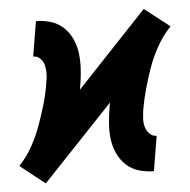

<svg xmlns="http://www.w3.org/2000/svg" viewBox="-72 -573 618 625"><g transform="rotate(-5 237.0 -260.0)"><path d="M53 9 -28 -55 -27 -56Q-1 -84 16.5 -116Q34 -148 46 -181.5Q58 -215 68 -249Q78 -283 83 -317Q86 -331 86.5 -345.5Q87 -360 84 -373Q81 -386 71.5 -396Q62 -406 48 -406L67 -520Q92 -520 115 -513Q138 -506 155 -490.5Q172 -475 182.5 -453.5Q193 -432 196.5 -408Q200 -384 199 -359Q198 -334 194 -308L190 -285L420 -529L502 -465L501 -464Q475 -436 457 -404Q439 -372 427 -338.5Q415 -305 405.5 -271Q396 -237 390 -203Q388 -189 387 -174.5Q386 -160 389.5 -147Q393 -134 402.5 -124Q412 -114 426 -114L407 0Q382 0 358.5 -7Q335 -14 318 -29.5Q301 -45 290.5 -66.5Q280 -88 276.5 -112Q273 -136 274.5 -161Q276 -186 280 -212L284 -235Z"/></g></svg>

Font: Iosevka Term Curly Hv Obl
Style: Regular
Weight: 900
Italic angle: -9°
Designer: Belleve Invis
Foundry: Belleve Invis
Version: Version 32.3.0